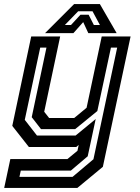

<svg xmlns="http://www.w3.org/2000/svg" viewBox="-40 -718 685 938"><path d="M101 0 20 -103 112.5 -540H254L176 -172L200 -141.5H322.5L383 -191.5L457 -540H598L462.5 97L338 200H-19.5L10.5 59H289.5L338.5 18.5L344.5 -10L332.5 0ZM55 146H314.5L416.5 60L532.5 -485.5H502L435.5 -175.5L327 -87H160.5L115 -145.5L187 -485.5H156.5L81 -132.5L140.5 -56H329.5L427.5 -136.5L388.5 45.5L306 115.5H61.5ZM322 -698H448L530 -556H391.5L366.5 -610L318.5 -556H180ZM342 -663 277 -596H307L353 -646H393L418.5 -596H448L412 -663Z"/></svg>

Font: Tourney Thin SemiBold
Style: Italic
Weight: 600
Italic angle: -12°
Version: Version 1.015